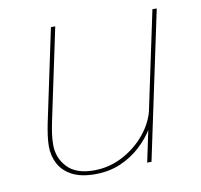

<svg xmlns="http://www.w3.org/2000/svg" viewBox="-66 -600 711 679"><g transform="rotate(-10 290.0 -261.0)"><path d="M223.5 8.5Q172.5 8.5 140.5 -8.5Q108.5 -25.5 93.5 -54Q78.5 -82.5 78.5 -116.5Q78.5 -135.5 81.5 -156.5Q84.5 -177.5 88.5 -197.5L159 -531H174.5L104 -197.5Q100 -177.5 97.2 -157.8Q94.5 -138 94.5 -119.5Q94.5 -72.5 125.8 -39Q157 -5.5 221.5 -5.5Q276.5 -5.5 325.2 -31.2Q374 -57 407.8 -98.8Q441.5 -140.5 451.5 -189L465 -183.5Q458.5 -152 438.5 -118.5Q418.5 -85 387.2 -56Q356 -27 314.8 -9.2Q273.5 8.5 223.5 8.5ZM411 0 523.5 -531H539L426.5 0Z"/></g></svg>

Font: Epilogue Thin
Style: Italic
Weight: 250
Italic angle: -12°
Designer: Tyler Finck
Foundry: Etcetera Type Co
Version: Version 2.112